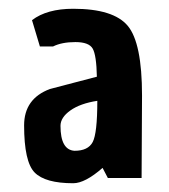

<svg xmlns="http://www.w3.org/2000/svg" viewBox="-20 -772 385 438"><path d="M101 -666H71L53 -726Q87 -752 147 -752Q239 -752 271.5 -713Q304 -674 304 -554L303 -366H226L214 -389Q174 -354 147 -354Q83 -354 59 -378.5Q35 -403 35 -486Q35 -547 94 -569L201 -597Q200 -646 191.5 -661Q183 -676 152 -676Q121 -676 101 -666ZM118 -485Q118 -430 150 -428Q181 -428 191.5 -448Q202 -468 202 -542Q163 -536 140.5 -520Q118 -504 118 -485Z"/></svg>

Font: Chau Philomene One
Style: Regular
Weight: 400
Designer: Vicente Lamonaca
Foundry: TipoType
Version: Version 1.002